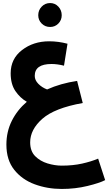

<svg xmlns="http://www.w3.org/2000/svg" viewBox="-20 -846 710 1260"><path d="M670 336 624 195Q579 214 519 227.5Q459 241 385 241Q340 241 292 226.5Q244 212 211 179Q178 146 178 88Q178 4 258 -66.5Q338 -137 523 -170L486 -315Q378 -299 289 -259Q255 -272 231.5 -296Q208 -320 208 -348Q208 -426 318 -426Q356 -426 400 -415L423 -559Q363 -575 303 -575Q199 -575 124.5 -517.5Q50 -460 50 -365Q50 -294 81 -248.5Q112 -203 156 -178Q93 -124 57.5 -53Q22 18 22 103Q22 204 73.5 268.5Q125 333 208 363.5Q291 394 385 394Q474 394 554 374.5Q634 355 670 336ZM309 -669Q341 -669 363 -691.5Q385 -714 385 -746Q385 -779 363 -802.5Q341 -826 309 -826Q276 -826 253.5 -802.5Q231 -779 231 -746Q231 -714 253.5 -691.5Q276 -669 309 -669Z"/></svg>

Font: Noto Sans Arabic Extra
Style: Regular
Weight: 800
Designer: Nadine Chahine - Monotype Design Team
Foundry: Monotype Imaging Inc.
Version: Version 1.902